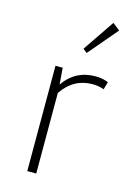

<svg xmlns="http://www.w3.org/2000/svg" viewBox="-113 -788 584 847"><g transform="rotate(15 179.0 -365.0)"><path d="M217 -571 199 -586 297 -730 330 -704ZM99 0V-481H132L138 -406Q190 -482 283 -482Q314 -482 341 -471L331 -436Q307 -445 278 -445Q192 -445 140 -368V0Z"/></g></svg>

Font: Cantarell Light
Style: Regular
Weight: 300
Designer: Dave Crossland, Nikolaus Waxweiler, Florian Fecher, Jacques Le Bailly, Eben Sorkin, Alexei Vanyashin, Alexios Zavras, Em
Version: Version 0.303